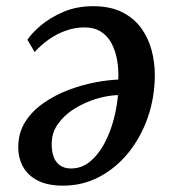

<svg xmlns="http://www.w3.org/2000/svg" viewBox="-20 -585 558 620"><path d="M68.5 -456.5Q82 -477.5 111.8 -502.8Q141.5 -528 184.5 -546.5Q227.5 -565 280.5 -565Q335.5 -565 373.8 -546Q412 -527 435.5 -494.8Q459 -462.5 469.5 -423Q480 -383.5 480 -342Q479.5 -269 456.8 -204.5Q434 -140 393.8 -90.8Q353.5 -41.5 300 -13.5Q246.5 14.5 184 14.5Q134 14.5 102.2 -1.8Q70.5 -18 55 -45.5Q39.5 -73 39 -107.5Q38.5 -155 61 -190.8Q83.5 -226.5 120.5 -252.2Q157.5 -278 201.2 -294.5Q245 -311 287.5 -319Q330 -327 362 -328Q363.5 -360.5 358.2 -390.8Q353 -421 340.2 -445Q327.5 -469 305.8 -482.8Q284 -496.5 253.5 -496.5Q222 -496.5 193 -486.2Q164 -476 138.5 -458.2Q113 -440.5 92 -417ZM209 -41Q244.5 -41 271.5 -63.8Q298.5 -86.5 317.5 -122.5Q336.5 -158.5 347.2 -199.5Q358 -240.5 361 -278Q328 -277 290.8 -265.8Q253.5 -254.5 220.5 -234Q187.5 -213.5 166.8 -184.2Q146 -155 147 -117Q147.5 -79 164 -60Q180.5 -41 209 -41Z"/></svg>

Font: Merriweather 20pt Medium
Style: Italic
Weight: 500
Italic angle: -7.8°
Version: Version 2.101